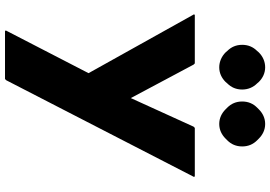

<svg xmlns="http://www.w3.org/2000/svg" viewBox="-180 -658 1105 786"><g transform="rotate(90 373.0 -265.5)"><path d="M499 -505 382 -248 245 -505 240 -510H42L39 -507L280 -75L105 264L108 267H304L309 262L705 -507L702 -510H504ZM428 -772 421 -765C405 -749 396 -729 396 -704C396 -679 405 -659 421 -643L428 -636C444 -620 464 -610 488 -610C512 -610 532 -620 548 -636L555 -643C571 -659 580 -679 580 -704C580 -729 571 -749 555 -765L548 -772C532 -788 512 -798 488 -798C464 -798 444 -788 428 -772ZM195 -772 189 -765C173 -749 164 -729 164 -704C164 -679 173 -659 189 -643L195 -636C211 -620 233 -610 256 -610C280 -610 300 -620 316 -636L322 -643C338 -659 347 -679 347 -704C347 -728 338 -749 322 -765L316 -772C300 -788 280 -798 256 -798C232 -798 211 -788 195 -772Z"/></g></svg>

Font: Hussar Woodtype
Style: Bd
Weight: 900
Foundry: Cannot Into Space Fonts
Version: Version 1.07